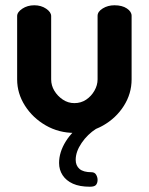

<svg xmlns="http://www.w3.org/2000/svg" viewBox="-20 -495 564 728"><path d="M263 9Q203 9 153.5 -19.5Q104 -48 74.5 -94.5Q45 -141 45 -194V-434Q45 -449 64.5 -462Q84 -475 110 -475Q136 -475 155 -462Q174 -449 174 -434V-194Q174 -171 186 -151Q198 -131 218 -117.5Q238 -104 262 -104Q287 -104 306.5 -117Q326 -130 338 -151Q350 -172 350 -194V-435Q350 -451 369.5 -463Q389 -475 414 -475Q443 -475 461 -463Q479 -451 479 -435V-194Q479 -140 449.5 -93.5Q420 -47 370.5 -19Q321 9 263 9ZM321 213Q282 213 256.5 201.5Q231 190 217.5 169.5Q204 149 204 123Q204 82 229.5 41Q255 0 298 -26L345 -7Q312 14 289.5 47Q267 80 267 111Q267 133 281.5 145.5Q296 158 327 158Q339 158 344.5 167.5Q350 177 350 187Q350 198 344.5 205.5Q339 213 321 213Z"/></svg>

Font: Dosis ExtraLight
Style: Bold
Weight: 700
Version: Version 3.001; ttfautohint (v1.8.2)